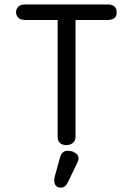

<svg xmlns="http://www.w3.org/2000/svg" viewBox="-20 -651 602 870"><path d="M290 169.9Q277.3 199.2 256.8 199.2Q225.6 199.2 225.6 165Q225.6 165 228.5 147.5L252 62.5Q260.7 32.2 286.1 32.2Q293 32.2 303.2 34.2Q313.5 36.1 324.7 44.4Q335.9 52.7 335.9 66.4Q335.9 75.2 329.1 88.9ZM466.8 -630.9Q508.8 -630.9 508.8 -594.7Q508.8 -560.5 466.8 -560.5H322.3V-32.2Q322.3 -11.7 309.1 -2.4Q295.9 6.8 280.3 6.8Q264.6 6.8 252.9 -2Q241.2 -10.7 241.2 -32.2V-560.5H94.7Q72.3 -560.5 62.5 -571.3Q52.7 -582 52.7 -595.7Q52.7 -609.4 62.5 -620.1Q72.3 -630.9 94.7 -630.9Z"/></svg>

Font: Jura
Style: DemiBold
Weight: 600
Version: Version 2.4